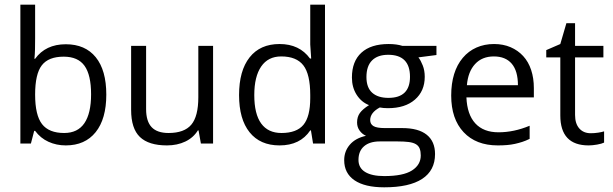

<svg xmlns="http://www.w3.org/2000/svg" viewBox="-20 -613 2616 820"><path d="M261 -424Q344 -424 389 -368.5Q434 -313 434 -209Q434 -105 388.5 -48.5Q343 8 261 8Q221 8 187 -7.5Q153 -23 130 -54H126L112 0H67V-593H130V-449Q130 -424 129.5 -402.5Q129 -381 127 -362H130Q175 -424 261 -424ZM252 -371Q187 -371 158.5 -334Q130 -297 130 -209Q130 -121 159.5 -83Q189 -45 254 -45Q312 -45 340.5 -87Q369 -129 369 -210Q369 -293 341 -332Q313 -371 252 -371Z M604 -417V-147Q604 -95 627.5 -70Q651 -45 700 -45Q767 -45 797 -80.5Q827 -116 827 -198V-417H890V0H838L828 -56H825Q806 -25 771.5 -8.5Q737 8 693 8Q615 8 577.5 -28Q540 -64 540 -144V-417Z M1308 -56H1305Q1262 8 1174 8Q1091 8 1046 -48Q1001 -104 1001 -207Q1001 -311 1046 -368Q1091 -425 1174 -425Q1259 -425 1304 -363H1309L1305 -423V-593H1368V0H1317ZM1182 -45Q1247 -45 1276 -80Q1305 -115 1305 -194V-207Q1305 -296 1275.5 -334Q1246 -372 1181 -372Q1125 -372 1095.5 -329Q1066 -286 1066 -207Q1066 -126 1095.5 -85.5Q1125 -45 1182 -45Z M1844 -417V-378L1767 -368Q1777 -355 1785.5 -333.5Q1794 -312 1794 -285Q1794 -224 1752 -187.5Q1710 -151 1637 -151Q1617 -151 1602 -154Q1561 -132 1561 -100Q1561 -83 1575 -74.5Q1589 -66 1624 -66H1698Q1767 -66 1802.5 -37.5Q1838 -9 1838 45Q1838 115 1783 151Q1728 187 1621 187Q1538 187 1494 157Q1450 127 1450 71Q1450 33 1474 5Q1498 -23 1543 -33Q1527 -40 1516 -55Q1505 -70 1505 -90Q1505 -114 1517 -130.5Q1529 -147 1556 -164Q1523 -177 1503 -208.5Q1483 -240 1483 -282Q1483 -351 1523.5 -388Q1564 -425 1640 -425Q1674 -425 1699 -417ZM1545 -284Q1545 -239 1569.5 -217Q1594 -195 1639 -195Q1731 -195 1731 -285Q1731 -379 1638 -379Q1593 -379 1569 -355Q1545 -331 1545 -284ZM1511 70Q1511 104 1539.5 121.5Q1568 139 1621 139Q1702 139 1739.5 115Q1777 91 1777 51Q1777 34 1772.5 22Q1768 10 1756.5 3Q1745 -4 1725.5 -6.5Q1706 -9 1678 -9H1602Q1559 -9 1535 11.5Q1511 32 1511 70Z M2106 8Q2013 8 1960 -48.5Q1907 -105 1907 -205Q1907 -256 1919.5 -296.5Q1932 -337 1956.5 -366Q1981 -395 2015 -410Q2049 -425 2090 -425Q2129 -425 2160.5 -411.5Q2192 -398 2214.5 -373.5Q2237 -349 2248.5 -314Q2260 -279 2260 -237V-197H1972Q1975 -124 2010 -86Q2045 -48 2109 -48Q2175 -48 2242 -76V-20Q2226 -12 2210.5 -7Q2195 -2 2179 1.5Q2163 5 2145 6.5Q2127 8 2106 8ZM2089 -372Q2039 -372 2009 -339.5Q1979 -307 1974 -249H2192Q2192 -310 2165.5 -341Q2139 -372 2089 -372Z M2503 -44Q2519 -44 2535 -46.5Q2551 -49 2560 -52V-4Q2550 1 2530 4.5Q2510 8 2494 8Q2373 8 2373 -120V-368H2313V-399L2373 -425L2399 -514H2436V-417H2557V-368H2436V-122Q2436 -85 2454 -64.5Q2472 -44 2503 -44Z"/></svg>

Font: UN Bangla
Style: Regular
Weight: 400
Designer: Desinged by Rajon, Unicode developed by Rashed (IMGN)
Version: Version 2.001;March 19, 2023;FontCreator 14.0.0.2901 64-bit